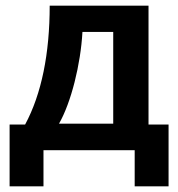

<svg xmlns="http://www.w3.org/2000/svg" viewBox="-20 -532 630 680"><path d="M69 -91H14V128H134V0H457V128H577V-91H506V-512H156C156 -342.4 127.2 -199 69 -91ZM272 -419H381V-94H189C231.7 -168.4 265.8 -304.1 272 -419Z"/></svg>

Font: Fog Sans
Style: Bold
Weight: 700
Foundry: Intel Corporation
Version: Version 1.00